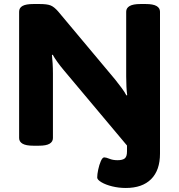

<svg xmlns="http://www.w3.org/2000/svg" viewBox="-20 -722 890 954"><path d="M605 212Q570 212 537.5 204Q505 196 484 183.5Q463 171 463 160Q463 144 468 120.5Q473 97 481 78.5Q489 60 498 60Q507 60 524 67Q541 74 564 74Q589 74 600 65Q611 56 611 31V1L298 -372Q281 -392 265.5 -413.5Q250 -435 242 -450L238 -449Q240 -431 241.5 -407Q243 -383 243 -357V-36Q243 -18 226.5 -8Q210 2 173 2H146Q109 2 92 -8Q75 -18 75 -36V-664Q75 -683 92 -692.5Q109 -702 146 -702H178Q214 -702 231.5 -695Q249 -688 269 -665L552 -327Q568 -307 584 -285.5Q600 -264 608 -248L612 -249Q607 -287 607 -342V-664Q607 -682 624 -692Q641 -702 678 -702H704Q741 -702 758 -692Q775 -682 775 -664V41Q775 124 731 168Q687 212 605 212Z"/></svg>

Font: Asap Expanded ExtraBold
Style: Regular
Weight: 800
Width: 7
Designer: Pablo Cosgaya
Foundry: Omnibus-Type
Version: Version 3.001; ttfautohint (v1.8.4.7-5d5b)